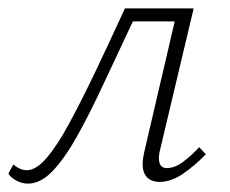

<svg xmlns="http://www.w3.org/2000/svg" viewBox="-39 -430 549 458"><path d="M28 8Q13 8 -0.5 0.5Q-14 -7 -19 -16L-7 -38Q-1 -32 7.5 -28Q16 -24 25 -24Q47 -24 72 -53Q97 -82 125.5 -134.5Q154 -187 187.5 -257Q221 -327 259 -410H401L395 -379H278Q241 -301 208.5 -231Q176 -161 146 -107Q116 -53 87 -22.5Q58 8 28 8ZM341 4Q327 4 316.5 -3Q306 -10 302.5 -25Q299 -40 305 -67L385 -410H423L342 -69Q338 -51 342 -40Q346 -29 359 -29Q378 -29 398.5 -44.5Q419 -60 436 -79L452 -62Q426 -35 397.5 -15.5Q369 4 341 4Z"/></svg>

Font: Ysabeau ExtraLight
Style: Italic
Weight: 250
Italic angle: -12°
Version: Version 2.000;gftools[0.9.27.dev2+g8671c4b]